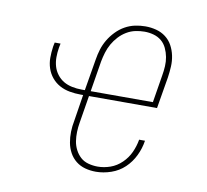

<svg xmlns="http://www.w3.org/2000/svg" viewBox="-65 -599 730 678"><g transform="rotate(10 300.0 -260.0)"><path d="M320 8Q300 8 281.5 3Q263 -2 248.5 -13.5Q234 -25 225 -41.5Q216 -58 212.5 -77Q209 -96 209.5 -116Q210 -136 214 -156L229 -251H220Q200 -251 180.5 -254.5Q161 -258 144.5 -267Q128 -276 116 -290.5Q104 -305 98 -323Q92 -341 92 -360.5Q92 -380 95 -401L98 -416H119L116 -401Q113 -383 113 -366Q113 -349 117.5 -333.5Q122 -318 132 -305Q142 -292 155.5 -284Q169 -276 186 -272.5Q203 -269 220 -269H232L251 -382Q254 -401 259.5 -419Q265 -437 275 -454Q285 -471 299.5 -486Q314 -501 331 -510.5Q348 -520 366.5 -524Q385 -528 404 -528Q424 -528 443 -523Q462 -518 477 -506.5Q492 -495 501 -478.5Q510 -462 514 -443Q518 -424 517 -404Q516 -384 513 -364L494 -251H250L234 -153Q231 -136 230.5 -119Q230 -102 232.5 -86Q235 -70 242.5 -55.5Q250 -41 261.5 -30.5Q273 -20 289.5 -15.5Q306 -11 323 -11Q346 -11 368.5 -19Q391 -27 409 -44.5Q427 -62 437 -84Q447 -106 451 -129V-130H472V-129Q468 -102 455.5 -76Q443 -50 422.5 -30.5Q402 -11 374.5 -1.5Q347 8 320 8ZM253 -269H476L492 -367Q495 -384 496 -401Q497 -418 494 -434Q491 -450 484 -465Q477 -480 465 -490Q453 -500 437 -504.5Q421 -509 404 -509Q388 -509 371.5 -505.5Q355 -502 340 -493Q325 -484 313 -471Q301 -458 292.5 -443Q284 -428 279 -411.5Q274 -395 271 -379Z"/></g></svg>

Font: Iosevka Thin Extended Oblique
Style: Regular
Weight: 100
Width: 7
Italic angle: -9°
Monospace: yes
Designer: Belleve Invis
Foundry: Belleve Invis
Version: Version 32.5.0; ttfautohint (v1.8.4)